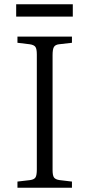

<svg xmlns="http://www.w3.org/2000/svg" viewBox="-20 -882 420 902"><path d="M62 0V-29L122 -36Q141 -39 147 -49Q153 -59 153 -86V-626Q153 -652 146.5 -661.5Q140 -671 120 -674L62 -681V-710H318V-681L257 -674Q240 -672 233.5 -661.5Q227 -651 227 -623V-83Q227 -58 233.5 -48.5Q240 -39 259 -36L318 -29V0ZM56 -804V-862H322V-804Z"/></svg>

Font: Literata 36pt Light
Style: Regular
Weight: 300
Designer: Latin by Veronika Burian and Jose Scaglione. Greek by Irene Vlachou. Cyrillic by Vera Evstafieva.
Foundry: TypeTogether
Version: Version 3.002